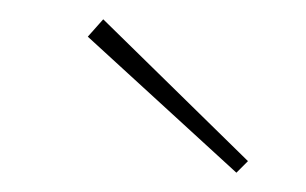

<svg xmlns="http://www.w3.org/2000/svg" viewBox="-20 -729 317 199"><path d="M225 -550 71 -691 87 -709 237 -562Z"/></svg>

Font: Taylor Sans Thin
Style: Regular
Weight: 100
Italic angle: -8°
Designer: Natanael Gama
Version: Version 1.001 September 8, 2015